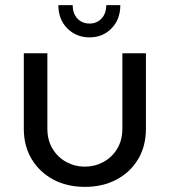

<svg xmlns="http://www.w3.org/2000/svg" viewBox="-20 -718 664 750"><path d="M312 12Q242 12 188.5 -16.5Q135 -45 104 -96Q73 -147 73 -215V-510H165V-216Q165 -170 185.5 -136.5Q206 -103 239.5 -85Q273 -67 311 -67Q350 -67 383.5 -85Q417 -103 437.5 -136.5Q458 -170 458 -216V-510H550V-215Q550 -147 519.5 -96Q489 -45 435 -16.5Q381 12 312 12ZM330 -572Q278 -572 243 -607Q208 -642 208 -698H264Q264 -665 282.5 -645.5Q301 -626 330 -626Q358 -626 376.5 -645.5Q395 -665 395 -698H450Q450 -642 415.5 -607Q381 -572 330 -572Z"/></svg>

Font: MuseoModerno
Style: Regular
Weight: 400
Designer: Pablo Cosgaya, Héctor Gatti, Marcela Romero, and the Authors of The MuseoModerno Project.
Foundry: Omnibus-Type Team
Version: Version 1.001